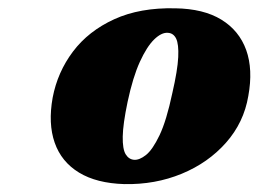

<svg xmlns="http://www.w3.org/2000/svg" viewBox="-20 -738 638 474"><path d="M412.5 -717.5Q482.5 -716.5 526.5 -689.5Q570.5 -662.5 587.8 -614.5Q605 -566.5 593 -501Q582 -435.5 538 -385.8Q494 -336 428.5 -309Q363 -282 287 -283.5Q218.5 -285.5 175 -312Q131.5 -338.5 115 -385.8Q98.5 -433 110 -497Q122 -560 160.2 -610.8Q198.5 -661.5 262 -690.5Q325.5 -719.5 412.5 -717.5ZM311 -343.5Q324 -342.5 340.2 -355.2Q356.5 -368 373.8 -404Q391 -440 405.5 -508.5Q418.5 -565 420 -597Q421.5 -629 414.8 -642.8Q408 -656.5 394 -657Q378.5 -658 360.5 -640.5Q342.5 -623 325.2 -585.2Q308 -547.5 295 -486.5Q283.5 -431.5 283 -400.8Q282.5 -370 290.2 -357.2Q298 -344.5 311 -343.5Z"/></svg>

Font: Fraunces Black
Style: Italic
Weight: 900
Italic angle: -16°
Version: Version 1.000;[b76b70a41]